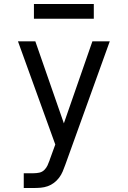

<svg xmlns="http://www.w3.org/2000/svg" viewBox="-20 -737 640 962"><path d="M99 205V131H148Q163 131 177 128Q191 125 201.5 115Q212 105 218 92Q224 79 229 65Q229 64 229 64Q229 64 229 64L257 -13L70 -530H157L300 -119L443 -530H530L307 89Q301 106 294 122.5Q287 139 276 153.5Q265 168 250.5 179Q236 190 219 196Q202 202 184 203.5Q166 205 148 205ZM150 -643V-717H450V-643Z"/></svg>

Font: Iosevka Mono
Style: Regular
Weight: 400
Designer: Belleve Invis
Foundry: Belleve Invis
Version: Version 11.1.1